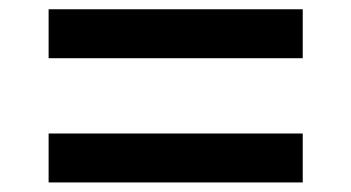

<svg xmlns="http://www.w3.org/2000/svg" viewBox="-20 -679 745 408"><path d="M623.3 -395.3V-291.3H83.3V-395.3ZM623.3 -659.3V-555.3H83.3V-659.3Z"/></svg>

Font: Matangi Light
Style: Regular
Weight: 300
Designer: Prashant Pant
Foundry: The Graphic Ant
Version: Version 3.002